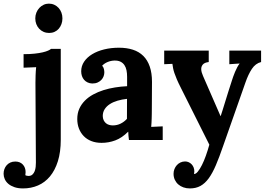

<svg xmlns="http://www.w3.org/2000/svg" viewBox="-108 -783 1484 1074"><path d="M90.3 -319.8Q90.3 -337.9 91.1 -361.3Q91.8 -384.8 94.2 -407.2L23.9 -404.3V-480Q58.6 -480 85.2 -482.9Q111.8 -485.8 130.6 -490.2Q149.4 -494.6 160.9 -499.8Q172.4 -504.9 177.7 -509.8H231.9V-2Q231.9 67.4 215.8 118.7Q199.7 169.9 171.4 203.9Q143.1 237.8 104.5 254.4Q65.9 271 21 271Q-6.8 271 -27.3 263.9Q-47.9 256.8 -61.3 245.4Q-74.7 233.9 -81.3 219.2Q-87.9 204.6 -87.9 189Q-87.9 175.3 -83.5 163.1Q-79.1 150.9 -70.8 141.4Q-62.5 131.8 -50.3 126.2Q-38.1 120.6 -22.5 120.6Q3.9 120.6 19.5 137.2Q35.2 153.8 35.2 180.2Q35.2 188 33.7 196.8Q36.1 198.7 41.7 200Q47.4 201.2 51.3 201.2Q64.9 201.2 73.2 193.6Q81.5 186 85.9 174.6Q90.3 163.1 91.6 150.1Q92.8 137.2 92.8 126.5ZM241.2 -680.2Q241.2 -663.1 235.8 -648.4Q230.5 -633.8 220.9 -622.6Q211.4 -611.3 197.5 -605Q183.6 -598.6 167 -598.6Q149.9 -598.6 135.5 -605Q121.1 -611.3 110.8 -622.6Q100.6 -633.8 95 -648.4Q89.4 -663.1 89.4 -680.2Q89.4 -697.3 95.5 -712.4Q101.6 -727.5 112.1 -738.8Q122.6 -750 136.2 -756.3Q149.9 -762.7 165.5 -762.7Q181.6 -762.7 195.6 -756.3Q209.5 -750 219.7 -738.8Q230 -727.5 235.6 -712.4Q241.2 -697.3 241.2 -680.2Z M602.5 -230Q574.2 -227.1 549.3 -219.7Q524.4 -212.4 506.1 -200.4Q487.8 -188.5 477.3 -171.9Q466.8 -155.3 466.8 -133.8Q467.3 -119.6 472.2 -109.9Q477.1 -100.1 484.6 -93.8Q492.2 -87.4 502.2 -84.5Q512.2 -81.5 522.9 -81.5Q546.4 -81.5 566.4 -91.3Q586.4 -101.1 602.1 -118.2ZM346.2 -384.3Q346.2 -413.6 362.5 -438Q378.9 -462.4 407.5 -479.7Q436 -497.1 474.6 -506.6Q513.2 -516.1 557.1 -516.1Q601.1 -516.1 635.5 -504.9Q669.9 -493.7 693.6 -470.2Q717.3 -446.8 729.7 -410.6Q742.2 -374.5 742.2 -324.7Q742.2 -299.3 741.9 -280Q741.7 -260.7 741.7 -242.9Q741.7 -225.1 741.5 -205.6Q741.2 -186 741.2 -160.6Q741.2 -153.3 741 -143.1Q740.7 -132.8 740.5 -121.1Q740.2 -109.4 739.5 -96.9Q738.8 -84.5 737.8 -73.2L802.2 -76.2V0H613.3Q611.3 -14.2 610.6 -23.7Q609.9 -33.2 609.4 -45.9H608.4Q574.2 -11.7 537.1 2.2Q500 16.1 460.4 16.1Q428.2 16.1 402.8 6.1Q377.4 -3.9 360.1 -22Q342.8 -40 333.5 -64.2Q324.2 -88.4 324.2 -117.2Q324.2 -148.9 335.4 -174.3Q346.7 -199.7 366.5 -219.7Q386.2 -239.7 413.1 -254.4Q439.9 -269 470.9 -278.8Q502 -288.6 535.6 -293.9Q569.3 -299.3 603 -300.8V-353Q603 -373 599.6 -389.9Q596.2 -406.7 587.9 -418.9Q579.6 -431.2 565.9 -438Q552.2 -444.8 531.7 -444.3Q511.2 -443.4 493.7 -436Q476.1 -428.7 463.4 -415.5Q471.2 -407.2 473.4 -396.5Q475.6 -385.7 475.6 -378.4Q475.6 -367.7 471.7 -356.7Q467.8 -345.7 459.5 -336.7Q451.2 -327.6 438.5 -321.8Q425.8 -315.9 408.2 -315.9Q393.6 -316.4 381.8 -322Q370.1 -327.6 362.3 -336.7Q354.5 -345.7 350.3 -357.9Q346.2 -370.1 346.2 -384.3Z M1126.5 -133.8Q1130.9 -146.5 1137.2 -167Q1143.6 -187.5 1151.6 -213.6Q1159.7 -239.7 1169.2 -270.3Q1178.7 -300.8 1189.5 -333.5Q1192.4 -342.8 1196.8 -355.2Q1201.2 -367.7 1206.8 -380.9Q1212.4 -394 1218.8 -406.2Q1225.1 -418.5 1231.9 -426.8V-427.7L1174.8 -423.8V-500H1352.5V-436Q1321.3 -428.2 1301 -397.7Q1280.8 -367.2 1265.1 -321.8L1139.6 35.2Q1118.7 96.2 1099.6 140.9Q1080.6 185.5 1059.6 214.4Q1038.6 243.2 1013.2 257.1Q987.8 271 954.1 271Q934.6 271 918 265.1Q901.4 259.3 889.2 248.5Q877 237.8 869.9 222.7Q862.8 207.5 862.8 189Q862.8 175.3 867.7 162.8Q872.6 150.4 881.1 140.9Q889.6 131.3 901.6 125.7Q913.6 120.1 927.7 120.1Q938 120.1 947.3 124.3Q956.5 128.4 963.6 135.7Q970.7 143.1 974.9 153.3Q979 163.6 979 175.8Q979 182.1 977.5 189.5V190.4Q987.8 190.4 999 176.5Q1010.3 162.6 1021.7 139.9Q1033.2 117.2 1043.7 87.6Q1054.2 58.1 1063 26.4L904.3 -290.5Q890.1 -318.4 881.3 -338.9Q872.6 -359.4 867.4 -374.8Q862.3 -390.1 860.1 -402.3Q857.9 -414.6 856.4 -425.8L810.5 -423.8V-500H1059.6V-436Q1036.1 -433.1 1026.9 -422.4Q1017.6 -411.6 1017.6 -397Q1017.6 -387.7 1020.5 -377.7Q1023.4 -367.7 1027.8 -357.9L1125.5 -133.8Z"/></svg>

Font: DimaFred
Style: Bold
Weight: 800
Designer: R.Balvardi
Foundry: R.Balvardi (r.balvardi@gmail.com)
Version: Version 1.00;August 2, 2018;FontCreator 11.5.0.2427 64-bit